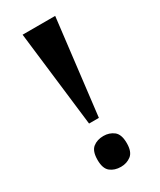

<svg xmlns="http://www.w3.org/2000/svg" viewBox="-185 -777 706 847"><g transform="rotate(-30 167.5 -353.0)"><path d="M142 -228 84 -714H250L192 -228ZM169 8Q137 8 115.5 -9Q94 -26 94 -70Q94 -115 115.5 -132Q137 -149 169 -149Q199 -149 221 -132Q243 -115 243 -70Q243 -26 221 -9Q199 8 169 8Z"/></g></svg>

Font: Noto Serif Khmer ExtraCondensed ExtraBold
Style: Regular
Weight: 800
Width: 2
Designer: Danh Hong and the Monotype Design Team
Foundry: Monotype Imaging Inc.
Version: Version 2.004; ttfautohint (v1.8.4.7-5d5b)